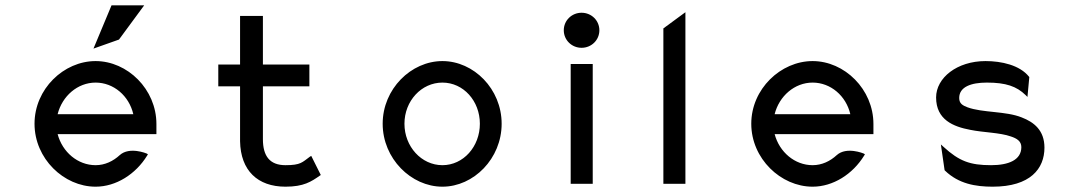

<svg xmlns="http://www.w3.org/2000/svg" viewBox="-20 -692 4078 723"><path d="M428 -543 523 -672H400L332 -509ZM569 -187V-225C569 -356 460 -462 340 -462C220 -462 110 -357 110 -226C110 -95 220 11 340 11C417 11 491 -36 534 -106L537 -111L532 -114C532 -114 468 -141 431 -108C406 -85 375 -70 340 -70C273 -70 215 -119 197 -187ZM197 -262C214 -330 272 -381 340 -381C408 -381 466 -331 482 -262Z M1188 -33 1152 -105 1147 -102C1118 -81 1113 -70 1055 -70C996 -70 970 -104 970 -168V-367H1145V-449H970V-632H884V-449H802V-367H884V-160C886 -50 950 11 1055 11C1124 11 1152 -8 1185 -31Z M1646 -381C1725 -381 1787 -312 1787 -226C1787 -140 1725 -70 1646 -70C1567 -70 1503 -140 1503 -226C1503 -312 1567 -381 1646 -381ZM1646 11C1764 11 1869 -95 1869 -226C1869 -357 1764 -462 1646 -462C1528 -462 1421 -357 1421 -226C1421 -95 1528 11 1646 11Z M2170 -512C2207 -512 2237 -541 2237 -578C2237 -615 2207 -644 2170 -644C2133 -644 2103 -615 2103 -578C2103 -541 2133 -512 2170 -512ZM2212 -451H2129V0H2212Z M2561 0V-646L2478 -585V0Z M3269 -187V-225C3269 -356 3160 -462 3040 -462C2920 -462 2809 -357 2809 -226C2809 -95 2920 11 3040 11C3117 11 3191 -36 3234 -106L3237 -111L3232 -114C3232 -114 3168 -141 3131 -108C3106 -85 3075 -70 3040 -70C2973 -70 2915 -119 2897 -187ZM2897 -262C2914 -330 2972 -381 3040 -381C3108 -381 3166 -331 3182 -262Z M3539 -49C3590 0 3653 11 3718 11C3860 11 3913 -57 3913 -136C3913 -201 3874 -232 3827 -250C3767 -274 3680 -267 3623 -288C3605 -295 3592 -302 3592 -323C3592 -365 3637 -381 3696 -381C3768 -381 3808 -367 3842 -334L3849 -327L3856 -402L3855 -403C3820 -447 3751 -462 3691 -462C3584 -462 3505 -399 3505 -325C3505 -241 3570 -215 3634 -203C3682 -193 3745 -193 3787 -178C3808 -171 3826 -161 3826 -138C3826 -89 3777 -70 3712 -70C3633 -70 3592 -85 3533 -139L3523 -148L3537 -51Z"/></svg>

Font: Charger Monospace
Style: Regular
Weight: 400
Designer: Jasper
Foundry: Cannot Into Space Fonts
Version: Version 0.980